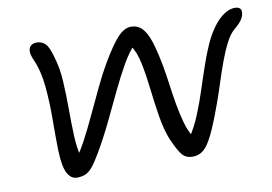

<svg xmlns="http://www.w3.org/2000/svg" viewBox="-61 -590 989 699"><g transform="rotate(-10 433.5 -240.0)"><path d="M171 15Q150 15 136.5 -9Q123 -33 121 -97Q120 -148 120.5 -209.5Q121 -271 115.5 -330.5Q110 -390 90 -435Q81 -455 81.5 -468Q82 -481 90 -488Q98 -495 112 -495Q130 -495 143 -482.5Q156 -470 166 -432Q179 -391 182 -340.5Q185 -290 185 -237.5Q185 -185 187 -137Q189 -89 199 -53L178 -50Q197 -73 218.5 -113.5Q240 -154 262.5 -202.5Q285 -251 307 -297Q329 -343 349 -377Q386 -440 410.5 -466Q435 -492 459 -492Q484 -492 500.5 -475Q517 -458 528.5 -422Q540 -386 551 -327Q556 -299 561 -262Q566 -225 572.5 -187Q579 -149 588.5 -115.5Q598 -82 612 -60L599 -56Q623 -92 640.5 -135Q658 -178 672.5 -223Q687 -268 702.5 -312.5Q718 -357 737 -397Q752 -426 769 -447.5Q786 -469 805.5 -481.5Q825 -494 844 -494Q853 -494 858 -491.5Q863 -489 865.5 -484Q868 -479 867 -470Q865 -456 855.5 -443.5Q846 -431 829 -417Q813 -404 798 -375Q783 -346 769.5 -309Q756 -272 743.5 -233Q731 -194 719 -161Q693 -89 674.5 -51.5Q656 -14 639 -0.5Q622 13 600 13Q575 13 561 -3.5Q547 -20 527 -66Q512 -104 504 -154Q496 -204 490 -256.5Q484 -309 475 -353Q466 -397 448 -422L463 -428Q439 -404 415.5 -363Q392 -322 367.5 -270.5Q343 -219 316.5 -164Q290 -109 260 -58Q243 -29 230 -13Q217 3 203.5 9Q190 15 171 15Z"/></g></svg>

Font: Shantell Sans Light
Style: Italic
Weight: 300
Italic angle: -11°
Designer: Stephen Nixon, Anya Danilova, Shantell Martin
Foundry: Arrow Type
Version: Version 1.008;[ac192a2d6]